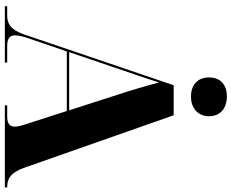

<svg xmlns="http://www.w3.org/2000/svg" viewBox="-104 -876 979 812"><g transform="rotate(90 386.0 -469.5)"><path d="M388 -787C432 -787 471 -813 471 -863C471 -916 432 -939 388 -939C342 -939 307 -916 307 -863C307 -813 342 -787 388 -787ZM6 0H244V-10H173C142 -10 129 -21 129 -43C129 -60 135 -81 144 -107L197 -262H449L504 -91C511 -71 515 -55 515 -42C515 -21 503 -10 472 -10H425V0H772V-10H770C732 -10 709 -28 690 -79L467 -714H340L125 -81C105 -24 80 -10 45 -10H6ZM200 -272 271 -481C289 -533 313 -603 328 -652C342 -599 366 -519 380 -477L446 -272Z"/></g></svg>

Font: Noto Serif Display ExtraBold
Style: Regular
Weight: 800
Designer: Monotype Design Team
Foundry: Monotype Imaging Inc.
Version: Version 2.009